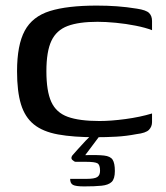

<svg xmlns="http://www.w3.org/2000/svg" viewBox="-20 -485 594 687"><path d="M41 -230Q41 -324 68.5 -375Q96 -426 158.5 -445.5Q221 -465 326 -465Q364 -465 398.5 -462.5Q433 -460 470 -454Q503 -449 513.5 -438.5Q524 -428 524 -410V-377Q501 -386 466 -393Q431 -400 394.5 -403.5Q358 -407 329 -407Q262 -407 222 -392Q182 -377 164 -339Q146 -301 146 -230Q146 -159 163.5 -120.5Q181 -82 222.5 -67Q264 -52 336 -52Q377 -52 429 -59Q481 -66 524 -79V-48Q524 -32 513 -20.5Q502 -9 468 -5Q432 2 396 4Q360 6 323 6Q242 6 187.5 -4Q133 -14 101 -40Q69 -66 55 -112Q41 -158 41 -230ZM281 182Q251 182 241 176.5Q231 171 231 155H290Q318 155 328 148.5Q338 142 338 126Q338 105 329 99.5Q320 94 288 94H251Q246 94 239 87.5Q232 81 239 71Q245 64 258.5 49Q272 34 286 19Q300 4 309 -2H339L285 70Q329 69 352 71.5Q375 74 383 86.5Q391 99 391 127Q391 155 379.5 166Q368 177 343.5 179.5Q319 182 281 182Z"/></svg>

Font: Genos Medium
Style: Regular
Weight: 500
Designer: Robert E. Leuschke
Foundry: Robert E. Leuschke
Version: Version 1.010; ttfautohint (v1.8.3)